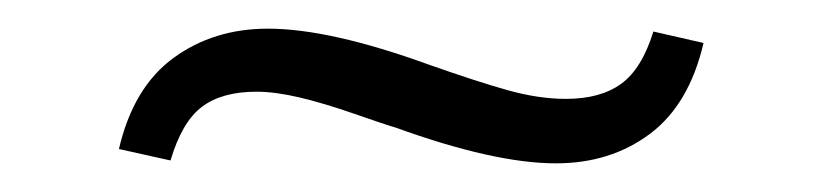

<svg xmlns="http://www.w3.org/2000/svg" viewBox="-20 -401 576 134"><path d="M63 -297Q73 -340 101 -360.5Q129 -381 167 -381Q210 -381 279 -356Q313 -344 334.5 -338Q356 -332 375 -332Q399 -332 413.5 -342.5Q428 -353 436 -379L471 -371Q461 -328 433.5 -307.5Q406 -287 368 -287Q325 -287 256 -312Q249 -314 227.5 -321.5Q206 -329 189 -333Q172 -337 159 -337Q135 -337 121 -326.5Q107 -316 99 -289Z"/></svg>

Font: Ibarra Real Nova
Style: Regular
Weight: 400
Designer: Jose Maria Ribagorda & Octavio Pardo
Foundry: Jose Maria Ribagorda
Version: Version 1.014